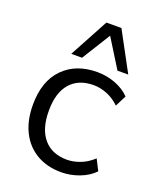

<svg xmlns="http://www.w3.org/2000/svg" viewBox="-141 -840 777 937"><g transform="rotate(20 247.5 -372.0)"><path d="M48 0ZM290 9Q216 9 161.5 -23Q107 -55 77.5 -114Q48 -173 48 -254Q48 -377 114 -444Q180 -511 290 -511Q339 -511 384 -494Q429 -477 459 -446L430 -388Q400 -417 364.5 -431Q329 -445 295 -445Q217 -445 174 -396Q131 -347 131 -253Q131 -159 174 -108.5Q217 -58 295 -58Q328 -58 363.5 -71.5Q399 -85 430 -114L459 -57Q428 -25 382 -8Q336 9 290 9ZM139 -551 248 -753H326L435 -551H379L287 -699L195 -551Z"/></g></svg>

Font: Winston
Style: Regular
Weight: 400
Designer: Original fonts by Vernon Adams / Changes by Cristiano Sobral
Foundry: Original fonts by Vernon Adams / Changes by Cristiano Sobral
Version: Version 2.503;July 17, 2020;FontCreator 13.0.0.2655 64-bit